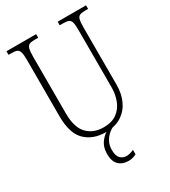

<svg xmlns="http://www.w3.org/2000/svg" viewBox="-224 -823 1027 1160"><g transform="rotate(-30 289.0 -242.5)"><path d="M290 10Q202 10 148.5 -42Q95 -94 95 -214V-607Q95 -643 90 -660.5Q85 -678 72.5 -683.5Q60 -689 36 -689H14V-714H221V-689H196Q172 -689 159.5 -683.5Q147 -678 142 -660Q137 -642 137 -605V-210Q137 -111 180 -66.5Q223 -22 294 -22Q352 -22 387.5 -48.5Q423 -75 439 -117.5Q455 -160 455 -207V-606Q455 -643 450.5 -660.5Q446 -678 433 -683.5Q420 -689 396 -689H371V-714H569V-689H548Q524 -689 511 -683.5Q498 -678 493.5 -660Q489 -642 489 -605V-205Q489 -145 467 -96.5Q445 -48 401 -19Q357 10 290 10ZM323 229Q281 229 255.5 204.5Q230 180 230 127Q230 78 257 44Q284 10 314 0H351Q332 7 312.5 23.5Q293 40 280 64.5Q267 89 267 121Q267 162 284 179.5Q301 197 326 197Q350 197 378 184V215Q352 229 323 229Z"/></g></svg>

Font: Noto Serif Condensed ExtraLight
Style: Regular
Weight: 200
Width: 3
Designer: Monotype Design Team
Foundry: Monotype Imaging Inc.
Version: Version 2.013; ttfautohint (v1.8.4.7-5d5b)